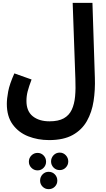

<svg xmlns="http://www.w3.org/2000/svg" viewBox="-20 -754 743 1350"><path d="M28 -24Q28 -59 37.5 -110.5Q47 -162 81 -238L202 -195Q183 -145 174.5 -112Q166 -79 166 -44Q166 28 210.5 63.5Q255 99 328 99Q391 99 428.5 78Q466 57 484.5 17.5Q503 -22 508 -76.5Q513 -131 510 -199L491 -734H630L647 -207Q650 -122 638 -43.5Q626 35 591 97Q556 159 491.5 195Q427 231 325 231Q246 231 178.5 204.5Q111 178 69.5 121.5Q28 65 28 -24ZM400 442Q374 442 356.5 424Q339 406 339 381Q339 356 356.5 337.5Q374 319 400 319Q425 319 442.5 337.5Q460 356 460 381Q460 406 442.5 424Q425 442 400 442ZM244 444Q219 444 201 426Q183 408 183 383Q183 357 201 339Q219 321 244 321Q269 321 286.5 339Q304 357 304 383Q304 408 286.5 426Q269 444 244 444ZM322 576Q297 576 279.5 558.5Q262 541 262 516Q262 490 279.5 472Q297 454 322 454Q348 454 365.5 472Q383 490 383 516Q383 541 365.5 558.5Q348 576 322 576Z"/></svg>

Font: Noto Sans Arabic SemCond
Style: Bold
Weight: 700
Width: 4
Designer: Monotype Design Team, Nadine Chahine, Nizar Qandah and Khaled Hosny
Foundry: Monotype Imaging Inc.
Version: Version 2.012; ttfautohint (v1.8.4.7-5d5b)